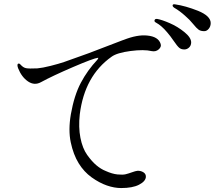

<svg xmlns="http://www.w3.org/2000/svg" viewBox="-20 -898 1040 924"><path d="M736 -807Q759 -803 797 -786.5Q835 -770 867.5 -743.5Q900 -717 900 -694Q900 -679 890 -669.5Q880 -660 867 -660Q852 -660 842.5 -668Q833 -676 816 -701Q799 -726 784 -743Q757 -775 731 -789Q721 -794 724 -801Q726 -808 736 -807ZM823 -877Q872 -870 933 -846Q994 -821 994 -787Q994 -771 984.5 -759.5Q975 -748 963 -748Q946 -748 936 -755Q926 -762 909 -783Q892 -804 873 -820Q846 -845 818 -861Q809 -868 811 -873Q812 -879 823 -877ZM79 -587Q91 -573 105 -570Q119 -567 160 -569Q184 -571 223.5 -581Q263 -591 288 -599.5Q313 -608 359.5 -625Q406 -642 407 -642Q416 -645 569 -704Q571 -705 575 -706Q641 -732 688 -727Q742 -722 753 -687Q758 -673 744 -660.5Q730 -648 710 -652Q673 -661 608 -652.5Q543 -644 517 -625Q387 -533 364 -348Q357 -286 367 -235Q377 -184 399.5 -152.5Q422 -121 444 -102.5Q466 -84 489 -75Q520 -61 545.5 -58.5Q571 -56 585 -59.5Q599 -63 615.5 -69Q632 -75 641 -76Q657 -77 670 -69Q683 -61 682 -46Q680 -25 649 -9Q618 7 563 7Q530 7 494 -5.5Q458 -18 421 -44.5Q384 -71 358.5 -112.5Q333 -154 320.5 -213Q308 -272 321 -348Q337 -439 369 -499.5Q401 -560 449 -611Q455 -620 452 -620Q431 -618 332 -575.5Q233 -533 178 -503Q146 -485 115 -506Q84 -527 67 -570Q60 -590 69 -592Q74 -593 79 -587Z"/></svg>

Font: TsukuhouMincho
Style: Regular
Weight: 400
Designer: Iose
Foundry: Typographish
Version: Version 1.001; ttfautohint (v1.8.3)